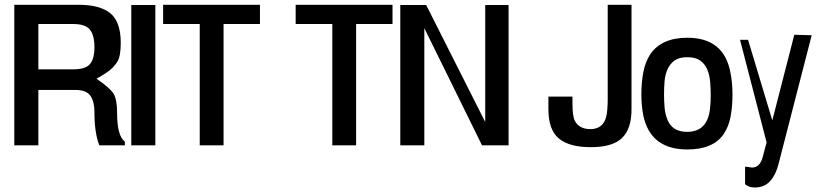

<svg xmlns="http://www.w3.org/2000/svg" viewBox="-20 -620 3482 819"><path d="M479.5 -138.7Q479.5 -41 511.7 -16.6H512.7V0H403.3V-1Q382.8 -53.7 382.8 -142.6Q382.8 -186.5 365.7 -211.4Q348.6 -236.3 301.8 -236.3H143.6V0H41V-599.6H314.5Q407.2 -599.6 451.2 -563Q495.1 -526.4 495.1 -436.5Q495.1 -377.9 479.5 -355Q463.9 -332 443.8 -316.9Q423.8 -301.8 391.6 -284.2Q448.2 -246.1 464.8 -219.7Q479.5 -194.3 479.5 -138.7ZM292 -517.6H143.6V-324.2H292Q344.7 -324.2 363.8 -346.7Q382.8 -369.1 382.8 -418.9Q382.8 -468.8 363.8 -493.2Q344.7 -517.6 292 -517.6Z M540 0V-598.6H642.6V0Z M675.8 -517.6V-599.6H1088.9V-517.6H933.6V0H832V-517.6Z M1241.2 -517.6V-599.6H1654.3V-517.6H1499V0H1397.5V-517.6Z M2049.8 -99.6V-598.6H2149.4V0H2036.1L1790 -500V0H1687.5V-598.6H1797.9Z M2572.3 -196.3V-599.6H2673.8V-153.3Q2673.8 -70.3 2633.3 -31.2Q2592.8 7.8 2500.5 7.8Q2408.2 7.8 2363.8 -29.3Q2319.3 -66.4 2319.3 -154.3V-208H2421.9V-179.7Q2421.9 -125 2431.6 -105.5Q2450.2 -69.3 2498 -69.3Q2565.4 -69.3 2570.3 -151.4Q2572.3 -173.8 2572.3 -196.3Z M3095.7 -310.5Q3104.5 -266.6 3104.5 -216.8Q3104.5 -167 3096.7 -124Q3088.9 -81.1 3067.4 -48.8Q3022.5 17.6 2912.1 17.6Q2755.9 17.6 2724.6 -125Q2715.8 -168 2715.8 -217.8Q2715.8 -267.6 2724.1 -311.5Q2732.4 -355.5 2753.9 -388.7Q2801.8 -459 2912.1 -459Q3068.4 -459 3095.7 -310.5ZM2827.1 -109.4Q2847.7 -57.6 2911.1 -57.6Q2998 -57.6 3008.8 -157.2Q3011.7 -184.6 3011.7 -212.9Q3011.7 -241.2 3009.3 -270.5Q3006.8 -299.8 2997.1 -323.2Q2987.3 -346.7 2967.3 -361.3Q2947.3 -376 2912.1 -376Q2877 -376 2857.4 -361.8Q2837.9 -347.7 2827.6 -325.2Q2817.4 -302.7 2814.9 -274.4Q2812.5 -246.1 2812.5 -217.8Q2812.5 -189.5 2814.9 -161.1Q2817.4 -132.8 2827.1 -109.4Z M3160.2 90.8 3187.5 94.7Q3221.7 94.7 3233.4 49.8L3250 -12.7L3136.7 -450.2H3170.9L3274.4 -106.4L3368.2 -471.7L3442.4 -469.7L3300.8 80.1Q3290 124 3265.6 151.9Q3241.2 179.7 3200.2 179.7Q3181.6 179.7 3169.9 173.3Q3158.2 167 3158.2 165V91.8Z"/></svg>

Font: RIT TN Joy
Style: Extra Bold
Weight: 800
Designer: Hussain K H
Foundry: Rachana Institute of Typography
Version: 1.6.2